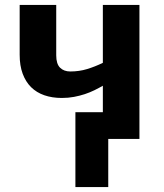

<svg xmlns="http://www.w3.org/2000/svg" viewBox="-20 -566 666 782"><path d="M209 -545.9V-340.8Q209 -305.7 224.6 -290.3Q240.2 -274.9 266.1 -274.9Q302.7 -274.9 334.7 -284.7Q366.7 -294.4 398.9 -310.1V-545.9H547.9V0H420.9V195.8H287.1V-108.9H398.9V-216.8Q382.8 -207.5 364.5 -198.5Q346.2 -189.5 325.4 -182.6Q304.7 -175.8 281.5 -171.4Q258.3 -167 231.9 -167Q192.4 -167 160.6 -178Q128.9 -189 106.7 -210.9Q84.5 -232.9 72.3 -265.9Q60.1 -298.8 60.1 -342.8V-545.9Z"/></svg>

Font: Droid Sans
Style: Bold
Weight: 700
Foundry: Ascender Corporation
Version: Version 1.00 build 112